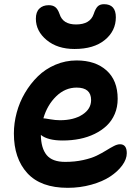

<svg xmlns="http://www.w3.org/2000/svg" viewBox="-20 -881 665 925"><path d="M338.9 -645Q256.8 -645 204.8 -688Q152.8 -731 152.8 -791Q152.8 -823.2 169.7 -839.6Q186.5 -856 214.8 -856Q234.9 -856 246.8 -846.4Q258.8 -836.9 267.1 -813Q282.7 -763.2 346.2 -763.2Q414.1 -763.2 431.2 -813Q439.9 -839.4 450.7 -850.1Q461.4 -860.8 481 -860.8Q538.1 -860.8 538.1 -797.9Q538.1 -731.9 485.1 -688.5Q432.1 -645 338.9 -645ZM306.2 23.9Q176.3 23.9 111.6 -46.9Q46.9 -117.7 46.9 -237.8Q46.9 -287.6 60.3 -337.9Q73.7 -388.2 100.1 -433.1Q126.5 -478 162.4 -513.2Q198.2 -548.3 246.8 -569.1Q295.4 -589.8 349.1 -589.8Q439.5 -589.8 493.2 -541.7Q546.9 -493.7 546.9 -404.8Q546.9 -365.2 533 -332.3Q519 -299.3 494.4 -275.9Q469.7 -252.4 436.3 -236.1Q402.8 -219.7 364 -211.9Q325.2 -204.1 282.2 -204.1Q210 -204.1 176.8 -231Q177.7 -167 204.8 -134Q231.9 -101.1 293.9 -101.1Q340.8 -101.1 380.6 -109.9Q420.4 -118.7 445.8 -131.1Q471.2 -143.6 491.2 -156Q511.2 -168.5 528.1 -177.2Q544.9 -186 558.1 -186Q590.8 -186 590.8 -143.1Q590.8 -114.3 569.1 -84.5Q547.4 -54.7 510.7 -30.5Q474.1 -6.3 419.9 8.8Q365.7 23.9 306.2 23.9ZM349.1 -459Q293.9 -459 250.7 -417Q207.5 -375 189 -311Q195.3 -311 221.2 -306.4Q247.1 -301.8 269 -301.8Q335.4 -301.8 377.2 -328.9Q418.9 -356 418.9 -398.9Q418.9 -459 349.1 -459Z"/></svg>

Font: Shantell Sans Irregular Bouncy
Style: Regular
Weight: 600
Designer: Stephen Nixon, Anya Danilova, Shantell Martin
Foundry: Arrow Type
Version: Version 1.006;[9816181b4]